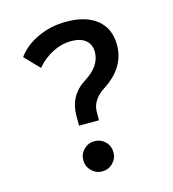

<svg xmlns="http://www.w3.org/2000/svg" viewBox="-107 -791 800 889"><g transform="rotate(-15 293.0 -346.5)"><path d="M224.6 -222.7V-269.5Q224.6 -366.2 304.7 -417Q383.8 -466.3 383.8 -533.2Q383.8 -569.8 359.4 -590.1Q335 -610.4 290 -610.4Q244.1 -610.4 199.7 -587.4Q155.3 -564.5 124 -526.4L56.6 -596.2Q90.8 -644.5 154.1 -673.8Q217.3 -703.1 291 -703.1Q386.2 -703.1 438.7 -659.9Q491.2 -616.7 491.2 -538.1Q491.2 -430.2 382.8 -360.4Q320.3 -319.8 320.3 -262.7V-222.7ZM274.4 9.8Q244.6 9.8 223.4 -11.5Q202.1 -32.7 202.1 -62.5Q202.1 -92.8 223.4 -113.8Q244.6 -134.8 274.4 -134.8Q304.7 -134.8 325.7 -113.8Q346.7 -92.8 346.7 -62.5Q346.7 -32.7 325.7 -11.5Q304.7 9.8 274.4 9.8Z"/></g></svg>

Font: Cascadia Mono PL
Style: Regular
Weight: 400
Monospace: yes
Designer: Aaron Bell
Foundry: Saja Typeworks
Version: Version 2404.023; ttfautohint (v1.8.4)